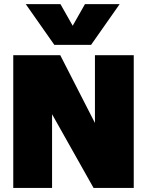

<svg xmlns="http://www.w3.org/2000/svg" viewBox="-20 -920 720 940"><path d="M425.8 -700.2H246.1L106 -899.9H275.9L335.9 -793.9L396 -899.9H565.9ZM444.8 -649.9H634.8V0H438L234.9 -360.8V0H44.9V-649.9H274.9L444.8 -317.9Z"/></svg>

Font: Overused Grotesk Black
Style: Regular
Weight: 900
Version: Version 0.002